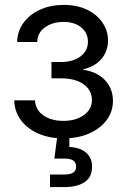

<svg xmlns="http://www.w3.org/2000/svg" viewBox="-20 -552 512 776"><path d="M236.8 7.3Q178.7 7.3 133.8 -12.7Q88.9 -32.7 63.7 -67.4Q38.6 -102.1 37.6 -146.5H121.6Q123 -108.4 155 -85.9Q187 -63.5 235.8 -63.5Q287.1 -63.5 319.3 -87.2Q351.6 -110.8 351.6 -147.9Q351.6 -187 318.1 -211.2Q284.7 -235.4 226.1 -235.4H188V-301.3H226.1Q274.4 -301.3 304.9 -323.7Q335.4 -346.2 335.4 -383.3Q335.4 -418.9 308.3 -441.2Q281.2 -463.4 236.8 -463.4Q192.9 -463.4 162.1 -441.7Q131.3 -419.9 130.4 -382.3H49.3Q50.3 -426.3 75.2 -460.2Q100.1 -494.1 142.6 -513.2Q185.1 -532.2 237.3 -532.2Q291.5 -532.2 331.5 -512.9Q371.6 -493.7 394 -460.9Q416.5 -428.2 416.5 -388.7Q416.5 -344.2 389.4 -313.2Q362.3 -282.2 316.4 -272V-270Q373 -261.7 404.8 -227.5Q436.5 -193.4 436.5 -144.5Q436.5 -100.6 410.6 -66.2Q384.8 -31.7 339.6 -12.2Q294.4 7.3 236.8 7.3ZM182.1 204.1V153.3H239.7Q264.6 153.3 276.1 145.5Q287.6 137.7 287.6 121.1Q287.6 104.5 276.1 96.7Q264.6 88.9 239.7 88.9H199.7L214.4 -23.4H260.3V0V42Q303.2 43.9 327.6 64.7Q352.1 85.4 352.1 121.1Q352.1 164.1 322 184.1Q292 204.1 239.7 204.1Z"/></svg>

Font: Inter 28pt
Style: Regular
Weight: 400
Designer: Rasmus Andersson
Foundry: rsms
Version: Version 4.001;git-66647c0bb